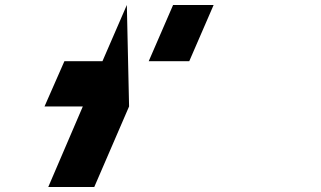

<svg xmlns="http://www.w3.org/2000/svg" viewBox="-20 -752 1290 772"><path d="M499 -324 490 -732 392 -506H239L159 -324H313L174 0H359ZM741 -506H578L676 -732H839Z"/></svg>

Font: Hussar Dziwak
Style: Kur
Weight: 400
Version: Version 1.022